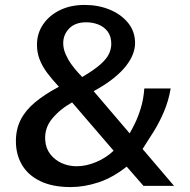

<svg xmlns="http://www.w3.org/2000/svg" viewBox="-20 -754 769 779"><path d="M266.5 5Q193.5 5 144 -18.8Q94.5 -42.5 69.5 -84.5Q44.5 -126.5 44.5 -181.5Q44.5 -229.5 63.8 -267.8Q83 -306 121.8 -338.5Q160.5 -371 219 -402Q191.5 -431.5 171.5 -458.2Q151.5 -485 140.8 -512.8Q130 -540.5 130 -572.5Q130 -618 154.5 -654.5Q179 -691 222.5 -712.5Q266 -734 323.5 -734Q379 -734 425.5 -714.8Q472 -695.5 500 -660.8Q528 -626 528 -579Q528 -558.5 519.8 -535.8Q511.5 -513 492.5 -488Q473.5 -463 441 -436.8Q408.5 -410.5 360 -384L506 -213Q514.5 -227 527.5 -253.5Q540.5 -280 551.5 -316Q562.5 -352 565.5 -395H672.5Q664 -345.5 646 -302.8Q628 -260 604.8 -222.2Q581.5 -184.5 558.5 -149.5L686 0H562L494 -78Q438 -33.5 380 -14.2Q322 5 266.5 5ZM291 -79.5Q329.5 -79.5 370 -96.5Q410.5 -113.5 441 -142.5L272.5 -338.5Q224 -311.5 192 -273Q160 -234.5 163.5 -185.5Q165.5 -152.5 183.8 -128.8Q202 -105 230.2 -92.2Q258.5 -79.5 291 -79.5ZM313.5 -441.5Q361 -469.5 386.8 -492.2Q412.5 -515 422 -535.2Q431.5 -555.5 431.5 -576Q431.5 -607.5 416.2 -627Q401 -646.5 377.2 -655.2Q353.5 -664 328 -663.5Q284 -663 260.2 -638Q236.5 -613 236.5 -579Q236.5 -556.5 246.2 -534.2Q256 -512 269.5 -493.2Q283 -474.5 295 -461.5Z"/></svg>

Font: Public Sans Thin Medium
Style: Regular
Weight: 500
Version: Version 2.001